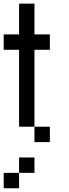

<svg xmlns="http://www.w3.org/2000/svg" viewBox="-20 -853 373 1040"><path d="M0 166.7V83.3H83.3V166.7ZM0 -583.3V-666.7H83.3V-833.3H166.7V-666.7H250V-583.3H166.7V-166.7H83.3V-583.3ZM83.3 83.3V0H166.7V83.3ZM166.7 -166.7H250V-83.3H166.7Z"/></svg>

Font: Galmuri11 Condensed
Style: Regular
Weight: 400
Width: 3
Designer: Lee Minseo (quiple)
Version: Version 2.399;hotconv 1.1.1;makeotfexe 2.6.0 DEVELOPMENT